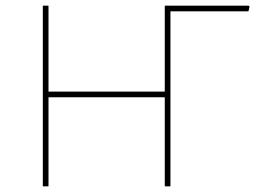

<svg xmlns="http://www.w3.org/2000/svg" viewBox="-20 -657 912 677"><path d="M131 0V-637H151V-334H561V-637H857L860 -633L856 -617H581V0H561V-314H151V0Z"/></svg>

Font: Alegreya Sans SC Thin
Style: Regular
Weight: 100
Designer: Juan Pablo del Peral
Foundry: Huerta Tipografica
Version: Version 2.007